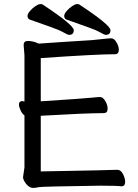

<svg xmlns="http://www.w3.org/2000/svg" viewBox="-20 -906 678 942"><path d="M319 -735Q312 -735 291.5 -747Q271 -759 223.5 -775.5Q176 -792 126 -810Q115 -815 115 -828Q115 -838 127 -852Q139 -866 154 -876Q169 -886 178 -886Q185 -886 189 -884Q342 -783 342 -758Q342 -735 319 -735ZM499 -735Q492 -735 471.5 -747Q451 -759 403.5 -775.5Q356 -792 306 -810Q295 -815 295 -828Q295 -838 307 -852Q319 -866 334 -876Q349 -886 358 -886Q365 -886 369 -884Q522 -783 522 -758Q522 -735 499 -735ZM142 16Q124 16 108.5 -3.5Q93 -23 93 -37L100 -84V-340Q90 -346 81.5 -363.5Q73 -381 73 -393Q73 -410 89 -410L100 -408V-634L96 -685Q96 -705 116 -705Q144 -705 170 -692Q265 -699 430 -709Q462 -712 488 -715Q514 -718 526 -718Q540 -718 551.5 -698.5Q563 -679 563 -662Q563 -640 544 -640Q456 -640 180 -621V-409Q397 -423 433 -427Q459 -430 471 -430Q485 -430 496.5 -410.5Q508 -391 508 -373Q508 -351 489 -351Q404 -351 180 -338V-65Q523 -71 555 -73Q573 -73 583.5 -52Q594 -31 594 -14Q594 8 576 8Q552 5 473 5Q179 9 168 12.5Q157 16 142 16Z"/></svg>

Font: LXGW WenKai Medium
Style: Regular
Weight: 500
Designer: LXGW / Fontworks Inc.
Foundry: LXGW / Fontworks Inc.
Version: Version 1.501; October 10, 2024